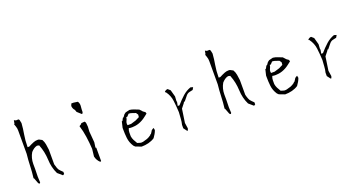

<svg xmlns="http://www.w3.org/2000/svg" viewBox="-36 -1289 3570 1886"><g transform="rotate(-20 1748.5 -346.0)"><path d="M150.9 -167 150.4 -215.8Q150.4 -279.8 180.7 -330.6Q194.3 -346.2 210.4 -357.7Q226.6 -369.1 246.1 -373.5L267.1 -368.7L268.6 -365.2Q298.3 -290.5 301.8 -206.3Q305.2 -122.1 338.9 -54.2L387.2 -12.7L401.9 -21.5V-43Q382.8 -62 380.4 -64Q370.6 -73.2 364.7 -82Q358.9 -90.8 355.5 -100.6Q347.7 -121.1 342.3 -143.6V-296.4Q339.4 -325.2 334 -355.5Q329.1 -384.3 314.9 -407.7L283.7 -424.3Q276.9 -425.3 270 -425.3Q248 -425.3 228.5 -417.5Q200.2 -406.2 171.9 -391.1H154.8V-398.4Q154.8 -460.4 165 -519.5Q175.3 -576.7 179.2 -634.3L171.9 -668.5Q169.4 -672.9 166.5 -675.8Q163.6 -678.7 158.2 -678.7Q156.7 -678.7 153.1 -678Q149.4 -677.2 144.5 -677.2Q131.3 -677.2 120.1 -686H118.2L111.8 -651.4L106.4 -648.4Q111.3 -634.3 115.7 -621.8Q120.1 -609.4 121.8 -598.6Q123.5 -587.9 123.5 -576.2V-332.5Q116.7 -271 114.7 -210Q112.8 -147.9 105 -85.4V-83.5L109.4 -81.5L131.8 -22.5L144.5 -13.7L151.9 -23.9L148.9 -83Q150.9 -124 150.9 -167Z M730 -428.2H726.1V-424.8L704.1 -410.6Q722.7 -352.1 731.4 -289.6Q740.7 -224.6 744.6 -159.2L735.8 -81.5Q745.1 -39.6 776.4 -11.7L786.6 -16.1V-154.8L779.3 -159.2L786.6 -212.9L776.9 -328.1L779.8 -377.4Q776.9 -395.5 776.9 -412.1Q776.9 -424.3 766.6 -435.5L730 -432.6ZM783.7 -600.1Q783.7 -623 771 -641.6L728 -647.9H705.1L695.8 -624.5Q696.3 -611.8 701.2 -599.6Q706.5 -585.9 715.3 -577.6L716.3 -576.2L725.1 -552.2L766.6 -515.1L773.9 -517.1L779.8 -529.8Q779.8 -559.1 783.2 -591.3Q783.7 -595.7 783.7 -600.1Z M1336.9 -98.1H1331.1L1328.1 -91.3Q1305.2 -73.7 1283.7 -65.9Q1262.7 -58.6 1239.7 -53.2Q1230.5 -51.3 1222.2 -51.3Q1213.9 -51.3 1204.8 -54.4Q1195.8 -57.6 1179.7 -62Q1166.5 -83.5 1156.5 -103Q1146.5 -122.6 1143.1 -145V-184.1Q1143.1 -204.6 1150.4 -221.7L1152.8 -227.1L1168 -224.1Q1175.8 -223.6 1187.7 -223.6Q1199.7 -223.6 1218.5 -226.1Q1237.3 -228.5 1257.3 -235.4Q1298.3 -249.5 1334.5 -278.3L1365.2 -302.2L1359.9 -318.8L1338.9 -333.5L1312 -362.8Q1288.6 -371.6 1266.1 -380.9Q1243.7 -390.1 1218.3 -393.1L1176.3 -382.8L1158.7 -369.6L1141.6 -345.7L1132.3 -341.8L1117.7 -314H1113.3H1111.3L1096.2 -251Q1096.2 -243.2 1096.2 -235.8Q1096.2 -187.5 1101.1 -143.6Q1106.4 -93.8 1135.7 -49.8L1150.4 -35.6L1209.5 -13.2Q1247.6 -13.2 1283 -22.2Q1318.4 -31.2 1347.2 -50.3Q1360.4 -68.8 1369.9 -85Q1379.4 -101.1 1386.7 -121.6L1381.8 -145.5L1370.1 -139.2L1357.9 -130.9L1349.6 -117.2ZM1188.5 -258.3H1151.4L1149.9 -264.2Q1148.9 -270 1148.9 -274.9Q1148.9 -290 1156.2 -303.5Q1163.6 -316.9 1165.5 -331.1L1166.5 -337.4H1177.2L1198.7 -360.8H1202.1Q1219.2 -360.8 1235.8 -354Q1250.5 -347.7 1270 -342.3L1284.7 -320.3L1282.2 -294.9L1241.2 -274.4Z M1750.5 -284.7H1758.3Q1799.3 -335.4 1800.8 -336.9Q1816.9 -354 1836.9 -357.4Q1855 -360.4 1870.1 -364.7L1883.3 -387.7V-389.2L1858.4 -396.5Q1812.5 -380.4 1774.9 -347.2Q1735.8 -312 1696.8 -267.1H1678.7L1686 -307.1L1683.1 -316.4L1686 -364.3L1666.5 -435.5L1641.6 -457.5Q1631.3 -457 1623.5 -453.1Q1613.3 -447.8 1607.9 -440.9V-436L1614.7 -434.1L1616.2 -432.1Q1651.4 -384.8 1658.4 -326.9Q1665.5 -269 1668.5 -206.1Q1665.5 -173.3 1664.1 -140.6Q1662.6 -107.9 1654.8 -78.1V-42.5L1682.1 -6.3H1689.9L1696.8 -26.9L1688 -85.9L1709 -228.5L1743.7 -272.5Z M2147.9 -167 2147.5 -215.8Q2147.5 -279.8 2177.7 -330.6Q2191.4 -346.2 2207.5 -357.7Q2223.6 -369.1 2243.2 -373.5L2264.2 -368.7L2265.6 -365.2Q2295.4 -290.5 2298.8 -206.3Q2302.2 -122.1 2335.9 -54.2L2384.3 -12.7L2398.9 -21.5V-43Q2379.9 -62 2377.4 -64Q2367.7 -73.2 2361.8 -82Q2356 -90.8 2352.5 -100.6Q2344.7 -121.1 2339.4 -143.6V-296.4Q2336.4 -325.2 2331.1 -355.5Q2326.2 -384.3 2312 -407.7L2280.8 -424.3Q2273.9 -425.3 2267.1 -425.3Q2245.1 -425.3 2225.6 -417.5Q2197.3 -406.2 2168.9 -391.1H2151.9V-398.4Q2151.9 -460.4 2162.1 -519.5Q2172.4 -576.7 2176.3 -634.3L2168.9 -668.5Q2166.5 -672.9 2163.6 -675.8Q2160.6 -678.7 2155.3 -678.7Q2153.8 -678.7 2150.1 -678Q2146.5 -677.2 2141.6 -677.2Q2128.4 -677.2 2117.2 -686H2115.2L2108.9 -651.4L2103.5 -648.4Q2108.4 -634.3 2112.8 -621.8Q2117.2 -609.4 2118.9 -598.6Q2120.6 -587.9 2120.6 -576.2V-332.5Q2113.8 -271 2111.8 -210Q2109.9 -147.9 2102.1 -85.4V-83.5L2106.4 -81.5L2128.9 -22.5L2141.6 -13.7L2148.9 -23.9L2146 -83Q2147.9 -124 2147.9 -167Z M2836.9 -98.1H2831.1L2828.1 -91.3Q2805.2 -73.7 2783.7 -65.9Q2762.7 -58.6 2739.7 -53.2Q2730.5 -51.3 2722.2 -51.3Q2713.9 -51.3 2704.8 -54.4Q2695.8 -57.6 2679.7 -62Q2666.5 -83.5 2656.5 -103Q2646.5 -122.6 2643.1 -145V-184.1Q2643.1 -204.6 2650.4 -221.7L2652.8 -227.1L2668 -224.1Q2675.8 -223.6 2687.7 -223.6Q2699.7 -223.6 2718.5 -226.1Q2737.3 -228.5 2757.3 -235.4Q2798.3 -249.5 2834.5 -278.3L2865.2 -302.2L2859.9 -318.8L2838.9 -333.5L2812 -362.8Q2788.6 -371.6 2766.1 -380.9Q2743.7 -390.1 2718.3 -393.1L2676.3 -382.8L2658.7 -369.6L2641.6 -345.7L2632.3 -341.8L2617.7 -314H2613.3H2611.3L2596.2 -251Q2596.2 -243.2 2596.2 -235.8Q2596.2 -187.5 2601.1 -143.6Q2606.4 -93.8 2635.7 -49.8L2650.4 -35.6L2709.5 -13.2Q2747.6 -13.2 2783 -22.2Q2818.4 -31.2 2847.2 -50.3Q2860.4 -68.8 2869.9 -85Q2879.4 -101.1 2886.7 -121.6L2881.8 -145.5L2870.1 -139.2L2857.9 -130.9L2849.6 -117.2ZM2688.5 -258.3H2651.4L2649.9 -264.2Q2648.9 -270 2648.9 -274.9Q2648.9 -290 2656.2 -303.5Q2663.6 -316.9 2665.5 -331.1L2666.5 -337.4H2677.2L2698.7 -360.8H2702.1Q2719.2 -360.8 2735.8 -354Q2750.5 -347.7 2770 -342.3L2784.7 -320.3L2782.2 -294.9L2741.2 -274.4Z M3250.5 -284.7H3258.3Q3299.3 -335.4 3300.8 -336.9Q3316.9 -354 3336.9 -357.4Q3355 -360.4 3370.1 -364.7L3383.3 -387.7V-389.2L3358.4 -396.5Q3312.5 -380.4 3274.9 -347.2Q3235.8 -312 3196.8 -267.1H3178.7L3186 -307.1L3183.1 -316.4L3186 -364.3L3166.5 -435.5L3141.6 -457.5Q3131.3 -457 3123.5 -453.1Q3113.3 -447.8 3107.9 -440.9V-436L3114.7 -434.1L3116.2 -432.1Q3151.4 -384.8 3158.4 -326.9Q3165.5 -269 3168.5 -206.1Q3165.5 -173.3 3164.1 -140.6Q3162.6 -107.9 3154.8 -78.1V-42.5L3182.1 -6.3H3189.9L3196.8 -26.9L3188 -85.9L3209 -228.5L3243.7 -272.5Z"/></g></svg>

Font: Bakudai
Style: ExtraLight
Weight: 200
Version: Version 1.48